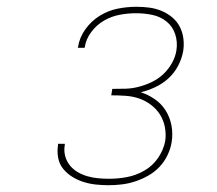

<svg xmlns="http://www.w3.org/2000/svg" viewBox="-20 -863 640 566"><path d="M301 -317Q281 -317 262.5 -319Q244 -321 226.5 -326.5Q209 -332 193.5 -341.5Q178 -351 166.5 -365Q155 -379 151.5 -397.5Q148 -416 151 -435V-439H171V-436Q168 -419 172 -403.5Q176 -388 185.5 -376Q195 -364 208.5 -356Q222 -348 237.5 -343.5Q253 -339 269.5 -337.5Q286 -336 302 -336Q328 -336 354.5 -341Q381 -346 405.5 -360Q430 -374 446 -397.5Q462 -421 467 -447Q470 -468 466 -488.5Q462 -509 451.5 -525.5Q441 -542 425 -554Q409 -566 390.5 -572.5Q372 -579 351 -580.5Q330 -582 308 -582L311 -601Q331 -601 350 -601.5Q369 -602 388.5 -607Q408 -612 427 -621Q446 -630 461 -644Q476 -658 486.5 -676.5Q497 -695 500 -714Q504 -739 496.5 -762Q489 -785 471 -799.5Q453 -814 429.5 -819Q406 -824 381 -824Q357 -824 333 -819.5Q309 -815 287 -802.5Q265 -790 249 -768.5Q233 -747 230 -724L229 -722H209L210 -724Q214 -752 231.5 -776.5Q249 -801 274 -816.5Q299 -832 327 -837.5Q355 -843 382 -843Q402 -843 420.5 -840.5Q439 -838 456 -831Q473 -824 487 -812.5Q501 -801 509.5 -785Q518 -769 520.5 -750Q523 -731 520 -712Q516 -690 505 -669Q494 -648 476.5 -632Q459 -616 437.5 -606Q416 -596 395 -591Q417 -584 436.5 -570.5Q456 -557 468.5 -537Q481 -517 485.5 -493Q490 -469 486 -444Q483 -425 474 -406Q465 -387 450.5 -371.5Q436 -356 417.5 -345.5Q399 -335 379.5 -328.5Q360 -322 340 -319.5Q320 -317 301 -317Z"/></svg>

Font: Iosevka Thin Extended Oblique
Style: Regular
Weight: 100
Width: 7
Italic angle: -9°
Monospace: yes
Designer: Belleve Invis
Foundry: Belleve Invis
Version: Version 32.5.0; ttfautohint (v1.8.4)